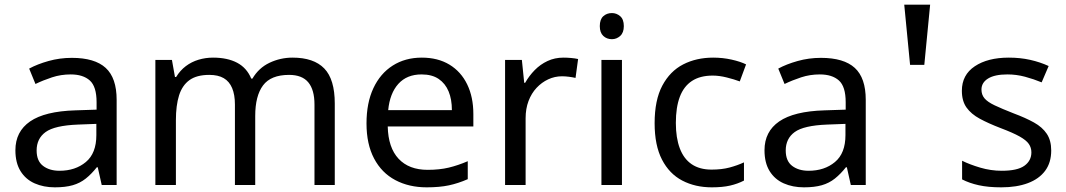

<svg xmlns="http://www.w3.org/2000/svg" viewBox="-20 -793 4571 823"><path d="M288 -545Q386 -545 433 -502Q480 -459 480 -365V0H416L399 -76H395Q372 -47 347.5 -27.5Q323 -8 291.5 1Q260 10 215 10Q167 10 128.5 -7Q90 -24 68 -59.5Q46 -95 46 -149Q46 -229 109 -272.5Q172 -316 303 -320L394 -323V-355Q394 -422 365 -448Q336 -474 283 -474Q241 -474 203 -461.5Q165 -449 132 -433L105 -499Q140 -518 188 -531.5Q236 -545 288 -545ZM314 -259Q214 -255 175.5 -227Q137 -199 137 -148Q137 -103 164.5 -82Q192 -61 235 -61Q303 -61 348 -98.5Q393 -136 393 -214V-262Z M1234 -546Q1325 -546 1370 -499.5Q1415 -453 1415 -349V0H1328V-345Q1328 -408 1301.5 -440Q1275 -472 1219 -472Q1141 -472 1107.5 -427Q1074 -382 1074 -296V0H987V-345Q987 -387 975 -415.5Q963 -444 939 -458Q915 -472 877 -472Q823 -472 792 -449.5Q761 -427 747.5 -384Q734 -341 734 -278V0H646V-536H717L730 -463H735Q752 -491 776.5 -509.5Q801 -528 831 -537Q861 -546 893 -546Q955 -546 996.5 -524Q1038 -502 1057 -456H1062Q1089 -502 1135.5 -524Q1182 -546 1234 -546Z M1788 -546Q1857 -546 1906.5 -516Q1956 -486 1982.5 -431.5Q2009 -377 2009 -304V-251H1642Q1644 -160 1688.5 -112.5Q1733 -65 1813 -65Q1864 -65 1903.5 -74.5Q1943 -84 1985 -102V-25Q1944 -7 1904 1.5Q1864 10 1809 10Q1733 10 1674.5 -21Q1616 -52 1583.5 -113.5Q1551 -175 1551 -264Q1551 -352 1580.5 -415Q1610 -478 1663.5 -512Q1717 -546 1788 -546ZM1787 -474Q1724 -474 1687.5 -433.5Q1651 -393 1644 -321H1917Q1917 -367 1903 -401Q1889 -435 1860.5 -454.5Q1832 -474 1787 -474Z M2395 -546Q2410 -546 2427.5 -544.5Q2445 -543 2458 -540L2447 -459Q2434 -462 2418.5 -464Q2403 -466 2389 -466Q2358 -466 2330 -453Q2302 -440 2280 -416.5Q2258 -393 2245.5 -360Q2233 -327 2233 -286V0H2145V-536H2217L2227 -438H2231Q2248 -468 2272 -492.5Q2296 -517 2327 -531.5Q2358 -546 2395 -546Z M2646 -536V0H2558V-536ZM2603 -737Q2623 -737 2638.5 -723.5Q2654 -710 2654 -681Q2654 -653 2638.5 -639Q2623 -625 2603 -625Q2581 -625 2566 -639Q2551 -653 2551 -681Q2551 -710 2566 -723.5Q2581 -737 2603 -737Z M3031 10Q2960 10 2904.5 -19Q2849 -48 2817.5 -109Q2786 -170 2786 -265Q2786 -364 2819 -426Q2852 -488 2908.5 -517Q2965 -546 3037 -546Q3078 -546 3116 -537.5Q3154 -529 3178 -517L3151 -444Q3127 -453 3095 -461Q3063 -469 3035 -469Q2981 -469 2946 -446Q2911 -423 2894 -378Q2877 -333 2877 -266Q2877 -202 2894 -157Q2911 -112 2945 -89Q2979 -66 3030 -66Q3074 -66 3107.5 -75Q3141 -84 3169 -97V-19Q3142 -5 3109.5 2.5Q3077 10 3031 10Z M3499 -545Q3597 -545 3644 -502Q3691 -459 3691 -365V0H3627L3610 -76H3606Q3583 -47 3558.5 -27.5Q3534 -8 3502.5 1Q3471 10 3426 10Q3378 10 3339.5 -7Q3301 -24 3279 -59.5Q3257 -95 3257 -149Q3257 -229 3320 -272.5Q3383 -316 3514 -320L3605 -323V-355Q3605 -422 3576 -448Q3547 -474 3494 -474Q3452 -474 3414 -461.5Q3376 -449 3343 -433L3316 -499Q3351 -518 3399 -531.5Q3447 -545 3499 -545ZM3525 -259Q3425 -255 3386.5 -227Q3348 -199 3348 -148Q3348 -103 3375.5 -82Q3403 -61 3446 -61Q3514 -61 3559 -98.5Q3604 -136 3604 -214V-262Z M3881 -515 3856 -773H3967L3942 -515Z M4486 -148Q4486 -96 4460 -61Q4434 -26 4386 -8Q4338 10 4272 10Q4216 10 4175.5 1Q4135 -8 4104 -24V-104Q4136 -88 4181.5 -74.5Q4227 -61 4274 -61Q4341 -61 4371 -82.5Q4401 -104 4401 -140Q4401 -160 4390 -176Q4379 -192 4350.5 -208Q4322 -224 4269 -244Q4217 -264 4180 -284Q4143 -304 4123 -332Q4103 -360 4103 -404Q4103 -472 4158.5 -509Q4214 -546 4304 -546Q4353 -546 4395.5 -536.5Q4438 -527 4475 -510L4445 -440Q4411 -454 4374 -464Q4337 -474 4298 -474Q4244 -474 4215.5 -456.5Q4187 -439 4187 -409Q4187 -387 4200 -371.5Q4213 -356 4243.5 -341.5Q4274 -327 4325 -307Q4376 -288 4412 -268Q4448 -248 4467 -219.5Q4486 -191 4486 -148Z"/></svg>

Font: Noto Sans Telugu
Style: Regular
Weight: 400
Designer: Jelle Bosma - Monotype Design Team
Foundry: Monotype Imaging Inc.
Version: Version 2.003